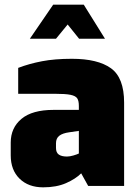

<svg xmlns="http://www.w3.org/2000/svg" viewBox="-20 -797 594 823"><path d="M26 -131V-186Q26 -249 72 -287.5Q118 -326 210 -326H318V-343Q318 -365 311 -375.5Q304 -386 282.5 -390.5Q261 -395 215 -395H58V-506Q105 -524 160 -534.5Q215 -545 288 -545Q399 -545 455.5 -504.5Q512 -464 512 -357V0H358L328 -54Q304 -30 263 -12Q222 6 165 6Q102 6 64 -31Q26 -68 26 -131ZM318 -139V-236L277 -230Q248 -226 234 -215Q220 -204 220 -183V-163Q220 -143 232 -134.5Q244 -126 267 -126Q279 -126 294.5 -130.5Q310 -135 318 -139ZM208 -777H339L430 -631H319L270 -692L220 -631H108Z"/></svg>

Font: Exo Black
Style: Regular
Weight: 900
Designer: Natanael Gama
Foundry: Natanael Gama
Version: Version 1.500; ttfautohint (v1.6)